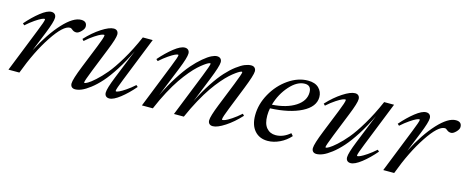

<svg xmlns="http://www.w3.org/2000/svg" viewBox="-32 -816 2954 1218"><g transform="rotate(15 1445.5 -207.0)"><path d="M26.9 0 142.1 -289.6Q168.5 -355 168.5 -366.7Q168.5 -370.6 164.6 -370.6Q158.7 -370.6 145 -364.5Q131.3 -358.4 105.2 -340.6Q79.1 -322.8 50.8 -297.4L39.6 -307.6Q82.5 -356.9 125.5 -390.9Q168.5 -424.8 195.8 -424.8Q210.4 -424.8 218.8 -416.5Q227.1 -408.2 227.1 -393.6Q227.1 -367.2 195.3 -288.1L142.6 -157.7Q206.1 -279.8 273.2 -352.3Q340.3 -424.8 391.1 -424.8Q429.7 -424.8 429.7 -390.1Q429.7 -375 412.1 -357.2Q394.5 -339.4 380.4 -339.4Q363.8 -339.4 352.1 -350.1Q344.2 -357.9 335.4 -357.9Q292.5 -357.9 223.6 -254.4Q154.8 -150.9 98.6 0Z M466.8 11.2Q452.1 11.2 444.1 3.2Q436 -4.9 436 -19.5Q436 -46.4 473.1 -138.7L533.7 -289.6Q559.1 -352.5 559.1 -366.7Q559.1 -370.6 555.2 -370.6Q548.8 -370.6 536.4 -365.7Q523.9 -360.8 497.3 -343.5Q470.7 -326.2 439.9 -298.8L429.7 -309.6Q476.6 -360.4 526.4 -392.6Q576.2 -424.8 605.5 -424.8Q620.1 -424.8 628.2 -416.5Q636.2 -408.2 636.2 -393.6Q636.2 -368.2 603.5 -287.1L541 -130.9Q511.7 -57.1 511.7 -46.9Q511.7 -43 515.6 -43Q520 -43 535.6 -51.8Q551.3 -60.5 580.8 -86.9Q610.4 -113.3 643.1 -152.1Q675.8 -190.9 717.8 -261Q759.8 -331.1 797.4 -418H862.3L745.1 -124Q718.8 -58.6 718.8 -46.9Q718.8 -43 722.7 -43Q728.5 -43 742.2 -49.1Q755.9 -55.2 782 -72.8Q808.1 -90.3 836.4 -115.7L847.2 -106Q805.2 -56.6 761.7 -22.7Q718.3 11.2 691.4 11.2Q676.8 11.2 668.7 3.2Q660.6 -4.9 660.6 -19.5Q660.6 -46.4 692.4 -125.5L770.5 -319.3Q735.8 -246.6 698.2 -188Q660.6 -129.4 628.2 -93Q595.7 -56.6 564.2 -32.5Q532.7 -8.3 509 1.5Q485.4 11.2 466.8 11.2Z M903.3 0 1018.6 -289.6Q1044.9 -355 1044.9 -366.7Q1044.9 -370.6 1041 -370.6Q1035.2 -370.6 1021.5 -364.5Q1007.8 -358.4 981.7 -340.6Q955.6 -322.8 927.2 -297.4L916 -307.6Q959 -356.9 1002 -390.9Q1044.9 -424.8 1072.3 -424.8Q1086.9 -424.8 1095.2 -416.5Q1103.5 -408.2 1103.5 -393.6Q1103.5 -367.2 1071.8 -288.1L992.2 -91.3Q1026.4 -162.1 1064 -220.9Q1101.6 -279.8 1133.5 -316.4Q1165.5 -353 1195.8 -378.4Q1226.1 -403.8 1247.6 -414.3Q1269 -424.8 1283.2 -424.8Q1298.8 -424.8 1307.1 -416.5Q1315.4 -408.2 1315.4 -393.6Q1315.4 -367.2 1278.3 -274.9L1212.9 -111.8Q1247.1 -181.2 1283.7 -236.6Q1320.3 -292 1351.8 -326.4Q1383.3 -360.8 1413.8 -383.8Q1444.3 -406.7 1467 -415.8Q1489.7 -424.8 1508.3 -424.8Q1522.9 -424.8 1531.2 -416.5Q1539.6 -408.2 1539.6 -393.6Q1539.6 -368.7 1502.4 -274.9L1442.4 -124Q1417 -61 1417 -46.9Q1417 -43 1420.9 -43Q1427.2 -43 1439.7 -47.9Q1452.1 -52.7 1478.5 -70.1Q1504.9 -87.4 1535.6 -114.7L1545.9 -104Q1499.5 -53.2 1450 -21Q1400.4 11.2 1371.1 11.2Q1356.4 11.2 1348.1 3.2Q1339.8 -4.9 1339.8 -19.5Q1339.8 -45.4 1372.1 -126.5L1434.6 -282.7Q1463.9 -356.4 1463.9 -366.7Q1463.9 -370.6 1460 -370.6Q1457 -370.6 1448.2 -366.5Q1439.5 -362.3 1423.1 -350.6Q1406.7 -338.9 1387.2 -321.3Q1367.7 -303.7 1342.3 -274.2Q1316.9 -244.6 1291.3 -207.8Q1265.6 -170.9 1235.8 -116.7Q1206.1 -62.5 1178.7 0H1113.8L1226.6 -282.7Q1255.9 -356.4 1255.9 -366.7Q1255.9 -370.6 1252 -370.6Q1249 -370.6 1240.2 -366.5Q1231.4 -362.3 1215.3 -350.6Q1199.2 -338.9 1179.7 -321.3Q1160.2 -303.7 1135.3 -274.2Q1110.4 -244.6 1085 -207.8Q1059.6 -170.9 1030.5 -116.7Q1001.5 -62.5 975.1 0Z M1731 11.2Q1676.8 11.2 1645 -25.1Q1613.3 -61.5 1613.3 -125.5Q1613.3 -198.7 1652.3 -268.6Q1691.4 -338.4 1753.9 -381.6Q1816.4 -424.8 1881.8 -424.8Q1928.2 -424.8 1952.6 -400.9Q1977.1 -377 1977.1 -341.8Q1977.1 -278.3 1898.4 -238Q1819.8 -197.8 1692.9 -192.4Q1688 -168.5 1688 -143.6Q1688 -90.3 1710.7 -63.7Q1733.4 -37.1 1770.5 -37.1Q1820.3 -37.1 1864.7 -75.2L1878.4 -59.6Q1849.6 -26.9 1809.8 -7.8Q1770 11.2 1731 11.2ZM1867.2 -400.4Q1816.9 -400.4 1768.3 -345.9Q1719.7 -291.5 1698.7 -217.8Q1794.4 -224.1 1851.8 -261.5Q1909.2 -298.8 1909.2 -354.5Q1909.2 -400.4 1867.2 -400.4Z M2051.8 11.2Q2037.1 11.2 2029.1 3.2Q2021 -4.9 2021 -19.5Q2021 -46.4 2058.1 -138.7L2118.7 -289.6Q2144 -352.5 2144 -366.7Q2144 -370.6 2140.1 -370.6Q2133.8 -370.6 2121.3 -365.7Q2108.9 -360.8 2082.3 -343.5Q2055.7 -326.2 2024.9 -298.8L2014.6 -309.6Q2061.5 -360.4 2111.3 -392.6Q2161.1 -424.8 2190.4 -424.8Q2205.1 -424.8 2213.1 -416.5Q2221.2 -408.2 2221.2 -393.6Q2221.2 -368.2 2188.5 -287.1L2126 -130.9Q2096.7 -57.1 2096.7 -46.9Q2096.7 -43 2100.6 -43Q2105 -43 2120.6 -51.8Q2136.2 -60.5 2165.8 -86.9Q2195.3 -113.3 2228 -152.1Q2260.7 -190.9 2302.7 -261Q2344.7 -331.1 2382.3 -418H2447.3L2330.1 -124Q2303.7 -58.6 2303.7 -46.9Q2303.7 -43 2307.6 -43Q2313.5 -43 2327.1 -49.1Q2340.8 -55.2 2366.9 -72.8Q2393.1 -90.3 2421.4 -115.7L2432.1 -106Q2390.1 -56.6 2346.7 -22.7Q2303.2 11.2 2276.4 11.2Q2261.7 11.2 2253.7 3.2Q2245.6 -4.9 2245.6 -19.5Q2245.6 -46.4 2277.3 -125.5L2355.5 -319.3Q2320.8 -246.6 2283.2 -188Q2245.6 -129.4 2213.1 -93Q2180.7 -56.6 2149.2 -32.5Q2117.7 -8.3 2094 1.5Q2070.3 11.2 2051.8 11.2Z M2488.3 0 2603.5 -289.6Q2629.9 -355 2629.9 -366.7Q2629.9 -370.6 2626 -370.6Q2620.1 -370.6 2606.4 -364.5Q2592.8 -358.4 2566.7 -340.6Q2540.5 -322.8 2512.2 -297.4L2501 -307.6Q2543.9 -356.9 2586.9 -390.9Q2629.9 -424.8 2657.2 -424.8Q2671.9 -424.8 2680.2 -416.5Q2688.5 -408.2 2688.5 -393.6Q2688.5 -367.2 2656.7 -288.1L2604 -157.7Q2667.5 -279.8 2734.6 -352.3Q2801.8 -424.8 2852.5 -424.8Q2891.1 -424.8 2891.1 -390.1Q2891.1 -375 2873.5 -357.2Q2856 -339.4 2841.8 -339.4Q2825.2 -339.4 2813.5 -350.1Q2805.7 -357.9 2796.9 -357.9Q2753.9 -357.9 2685.1 -254.4Q2616.2 -150.9 2560.1 0Z"/></g></svg>

Font: Elstob 18pt
Style: Italic
Weight: 400
Italic angle: -20°
Designer: Peter S. Baker
Version: Version 1.015